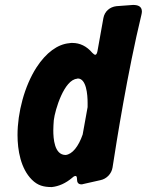

<svg xmlns="http://www.w3.org/2000/svg" viewBox="-20 -751 595 778"><path d="M553 -691C554 -696 555 -700 555 -704C555 -726 538 -731 519 -731L452 -726C425 -723 404 -705 399 -678L375 -544C373 -534 370 -529 366 -529C363 -529 359 -532 354 -537C331 -564 304 -577 273 -577C269 -577 265 -577 261 -576C214 -572 167 -538 128 -478C79 -402 51 -295 51 -204C51 -142 64 -68 109 -23C133 1 157 7 190 7C218 4 246 -8 273 -31C278 -36 283 -38 286 -38C290 -38 292 -34 292 -25C292 -13 296 -4 310 -4C312 -4 314 -4 316 -5L387 -21C412 -26 432 -47 436 -72C452 -176 497 -460 553 -691ZM315 -206C298 -157 273 -126 246 -123C200 -123 196 -190 196 -223C196 -236 197 -250 198 -264C203 -306 240 -429 293 -432C294 -433 294 -433 295 -433C330 -433 335 -368 335 -334V-317Z"/></svg>

Font: Bangerz
Style: Bold
Weight: 700
Designer: vernon adams
Foundry: Vernon Adams
Version: Version 2.10;December 28, 2023;FontCreator 13.0.0.2683 64-bi